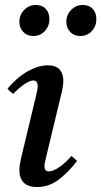

<svg xmlns="http://www.w3.org/2000/svg" viewBox="-20 -741 408 773"><path d="M267 -113Q280 -104 290 -93Q256 -48 216.5 -18Q177 12 129 12Q92 12 75 -6.5Q58 -25 58 -56Q58 -67 60 -79.5Q62 -92 65 -105L125 -355Q132 -384 132 -393Q132 -417 114 -417Q100 -417 77.5 -401.5Q55 -386 33 -363Q26 -368 20.5 -373Q15 -378 10 -384Q50 -431 92.5 -454.5Q135 -478 172 -478Q206 -478 220.5 -460.5Q235 -443 235 -417Q235 -408 233.5 -397.5Q232 -387 230 -376L166 -110Q165 -103 162 -92.5Q159 -82 159 -72Q159 -63 163 -57Q167 -51 177 -51Q194 -51 220 -69Q246 -87 267 -113ZM114 -596Q89 -596 73.5 -612.5Q58 -629 58 -653Q58 -681 77.5 -701Q97 -721 124 -721Q150 -721 164.5 -705Q179 -689 179 -664Q179 -636 160.5 -616Q142 -596 114 -596ZM303 -596Q278 -596 262.5 -612.5Q247 -629 247 -653Q247 -681 266.5 -701Q286 -721 313 -721Q339 -721 353.5 -705Q368 -689 368 -664Q368 -636 349.5 -616Q331 -596 303 -596Z"/></svg>

Font: Tiro Devanagari Marathi
Style: Italic
Weight: 400
Italic angle: -11°
Designer: Devanagari: John Hudson & Fiona Ross, assisted by Paul Hanslow. Latin: John Hudson with Paul Hanslow, assisted by Kaja S
Foundry: Tiro Typeworks Ltd.
Version: Version 1.52